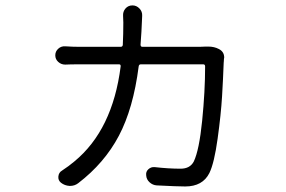

<svg xmlns="http://www.w3.org/2000/svg" viewBox="-20 -630 1040 697"><path d="M726.6 -460.9Q731.4 -460.9 736.3 -460.9Q757.8 -460.9 774.4 -452.1Q793.9 -442.4 793.9 -420.9Q793.9 -418.9 793 -416Q793 -413.1 792.5 -407.2Q792 -401.4 792 -401.4Q790 -344.7 786.1 -279.8Q782.2 -214.8 770 -126.5Q757.8 -38.1 740.2 -2Q715.8 46.9 652.3 46.9Q624 46.9 548.8 43Q534.2 42 522.9 31.7Q511.7 21.5 510.7 6.8Q508.8 -6.8 518.6 -15.6Q528.3 -24.4 541 -23.4Q591.8 -17.6 635.7 -17.6Q669.9 -17.6 683.6 -43.9Q703.1 -85 713.9 -191.9Q724.6 -298.8 724.6 -388.7Q724.6 -396.5 717.8 -396.5H491.2Q484.4 -396.5 483.4 -388.7Q463.9 -236.3 411.6 -137.2Q359.4 -38.1 263.7 35.2Q251 44.9 234.4 44.9Q233.4 44.9 232.4 44.9Q214.8 43.9 201.2 33.2Q190.4 24.4 191.9 10.3Q193.4 -3.9 205.1 -10.7Q230.5 -27.3 250 -43.9Q388.7 -158.2 418 -388.7Q418.9 -396.5 412.1 -396.5H271.5Q233.4 -396.5 216.8 -395.5Q202.1 -395.5 191.4 -405.3Q180.7 -415 180.7 -429.2Q180.7 -443.4 191.4 -453.1Q202.1 -462.9 216.8 -461.9Q244.1 -460 269.5 -460H418Q424.8 -460 425.8 -466.8Q427.7 -505.9 427.7 -547.9Q427.7 -559.6 426.8 -572.3Q425.8 -587.9 435.5 -599.1Q445.3 -610.4 460.9 -610.4Q475.6 -610.4 486.3 -599.1Q497.1 -587.9 496.1 -572.3L495.1 -550.8Q494.1 -518.6 490.2 -467.8Q490.2 -460 497.1 -460H704.1Q715.8 -460 726.6 -460.9Z"/></svg>

Font: Gen Jyuu Gothic Normal
Style: Regular
Weight: 300
Designer: [Source Han Sans]
Ryoko NISHIZUKA  (kana & ideographs); Paul D. Hunt (Latin, Greek & Cyrillic); Wenlong ZHANG  (bopomofo
Version: Version 1.002.20150607